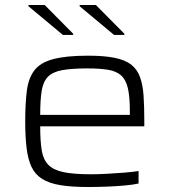

<svg xmlns="http://www.w3.org/2000/svg" viewBox="-20 -741 680 769"><path d="M333 8Q266 8 221 0.5Q176 -7 148 -25Q120 -43 106 -73Q92 -103 86.5 -148Q81 -193 81 -254Q81 -327 87.5 -377.5Q94 -428 117.5 -459Q141 -490 192.5 -504Q244 -518 333 -518Q397 -518 439 -509.5Q481 -501 505 -482.5Q529 -464 540.5 -433Q552 -402 555 -358Q558 -314 558 -255V-235H141Q141 -177 147 -139.5Q153 -102 173.5 -81Q194 -60 234.5 -51.5Q275 -43 345 -43Q375 -43 409.5 -45Q444 -47 477 -49.5Q510 -52 535 -56V-6Q513 -1 479 2Q445 5 407.5 6.5Q370 8 333 8ZM500 -261V-298Q500 -355 492 -388.5Q484 -422 465 -439Q446 -456 413 -461.5Q380 -467 331 -467Q267 -467 229 -460Q191 -453 172 -433.5Q153 -414 147 -377.5Q141 -341 141 -281H520ZM478 -601H437L299 -716V-721H364L478 -606ZM273 -601H232L94 -716V-721H159L273 -606Z"/></svg>

Font: Saira Expanded Light
Style: Regular
Weight: 300
Width: 7
Designer: Hector Gatti with collaboration of the Omnibus-Type team
Foundry: Omnibus-Type
Version: Version 1.101